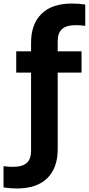

<svg xmlns="http://www.w3.org/2000/svg" viewBox="-84 -838 503 1088"><path d="M10.5 230Q-8 230 -27 228.5Q-46 227 -64 224V103.5Q-49.5 105.5 -37.2 106.5Q-25 107.5 -12 107.5Q42.5 107.5 67.2 85.5Q92 63.5 92 16.5V-426.5H8V-547H92V-595.5Q92 -701 151 -759.5Q210 -818 324.5 -818Q343.5 -818 362.2 -816.5Q381 -815 399 -812V-691.5Q384.5 -693.5 372.5 -694.5Q360.5 -695.5 347.5 -695.5Q292.5 -695.5 267.8 -673.5Q243 -651.5 243 -604.5V-547H378V-426.5H243V7.5Q243 113 184.2 171.5Q125.5 230 10.5 230Z"/></svg>

Font: Encode Sans SemiCondensed SemiCondensed
Style: Bold
Weight: 700
Width: 4
Designer: Multiple Designers
Foundry: Impallari Type
Version: Version 3.000; ttfautohint (v1.8.3) -l 8 -r 50 -G 200 -x 14 